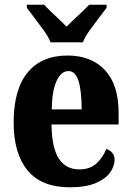

<svg xmlns="http://www.w3.org/2000/svg" viewBox="-20 -786 558 816"><path d="M277 10Q156 10 97 -62Q38 -134 38 -265Q38 -406 97.5 -478Q157 -550 267 -550Q368 -550 426 -488Q484 -426 484 -308V-257H199Q200 -158 230 -112Q260 -66 317 -66Q362 -66 389.5 -91Q417 -116 432 -153Q447 -148 457 -136.5Q467 -125 467 -107Q467 -80 448 -53Q429 -26 387 -8Q345 10 277 10ZM327 -321Q327 -398 314 -441Q301 -484 271 -484Q240 -484 220.5 -442Q201 -400 200 -321ZM195 -606Q186 -629 167 -655.5Q148 -682 128 -708Q108 -734 94 -753V-766H168Q178 -754 195.5 -737.5Q213 -721 231.5 -703.5Q250 -686 263 -673Q276 -686 294.5 -703.5Q313 -721 330.5 -737.5Q348 -754 359 -766H433V-753Q419 -734 399 -708Q379 -682 360 -655.5Q341 -629 332 -606Z"/></svg>

Font: Noto Serif Armenian Condensed ExtraBold
Style: Regular
Weight: 800
Width: 3
Designer: Monotype Design Team
Foundry: Monotype Imaging Inc.
Version: Version 2.008; ttfautohint (v1.8.4.7-5d5b)